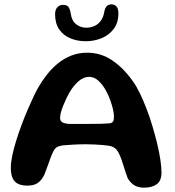

<svg xmlns="http://www.w3.org/2000/svg" viewBox="-20 -847 808 887"><path d="M644.5 20Q620.5 20 602.2 9.8Q584 -0.5 570.5 -22.5Q565.5 -34.5 560.5 -50Q555.5 -65.5 550.5 -81.8Q545.5 -98 540 -113.2Q534.5 -128.5 528.5 -140Q520.5 -155.5 510 -163.2Q499.5 -171 481 -174Q472 -175.5 454.8 -177Q437.5 -178.5 416.8 -179.5Q396 -180.5 377.5 -180.5Q349.5 -180.5 320.8 -179Q292 -177.5 271 -175.5Q252.5 -173 242.5 -166.8Q232.5 -160.5 226 -147Q219.5 -134 212.8 -115.8Q206 -97.5 199 -77.5Q192 -57.5 184.5 -39Q173 -15.5 155.5 -2.5Q138 10.5 106.5 10.5Q81 10.5 64 2.5Q47 -5.5 38.5 -23.5Q30 -41.5 30 -72Q30 -96.5 36.8 -128.8Q43.5 -161 54.8 -197.2Q66 -233.5 79.8 -270.2Q93.5 -307 108 -340.8Q122.5 -374.5 135.5 -401.8Q148.5 -429 158 -445Q175 -474.5 197.2 -502.8Q219.5 -531 247.2 -553.8Q275 -576.5 308.8 -590Q342.5 -603.5 383 -603.5Q446.5 -603.5 499 -567.8Q551.5 -532 593.5 -472Q609.5 -450.5 625.2 -418.2Q641 -386 656 -347Q671 -308 683.5 -266.5Q696 -225 705.8 -184.8Q715.5 -144.5 720.8 -109.8Q726 -75 726 -49.5Q726 -11.5 704 4.2Q682 20 644.5 20ZM489 -277.5Q499.5 -280 503 -287Q506.5 -294 506.5 -308.5Q506.5 -322.5 501.8 -342.8Q497 -363 489 -385.2Q481 -407.5 470.5 -426.5Q455.5 -454.5 435.5 -473.2Q415.5 -492 392 -492Q365.5 -492 342 -471Q318.5 -450 300.5 -419Q293.5 -407 286 -391.2Q278.5 -375.5 272 -359Q265.5 -342.5 261.5 -327.8Q257.5 -313 257.5 -302.5Q257.5 -287 270.2 -280.8Q283 -274.5 308 -274.5Q355 -274.5 389.5 -274.5Q424 -274.5 448.5 -275.2Q473 -276 489 -277.5ZM376 -656.5Q338 -656.5 305.5 -669.8Q273 -683 253.8 -710.8Q234.5 -738.5 234.5 -781.5Q234.5 -802 244.8 -813.2Q255 -824.5 271 -824.5Q289.5 -824.5 296.5 -814.5Q303.5 -804.5 306.5 -786Q311 -751 331.8 -735Q352.5 -719 378 -719Q399 -719 416.5 -727Q434 -735 446 -751.5Q458 -768 462 -793.5Q465.5 -811.5 474 -819.2Q482.5 -827 494.5 -827Q508 -827 517.5 -817.8Q527 -808.5 527 -784.5Q527 -742 505.2 -713.2Q483.5 -684.5 449 -670.5Q414.5 -656.5 376 -656.5Z"/></svg>

Font: Gluten Thin Medium
Style: Regular
Weight: 500
Version: Version 1.300